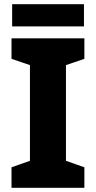

<svg xmlns="http://www.w3.org/2000/svg" viewBox="-20 -897 459 917"><path d="M383 0H35V-98L123 -129V-586L35 -616V-714H383V-616L295 -586V-129L383 -98ZM381 -877V-771H38V-877Z"/></svg>

Font: Noto Sans Canadian Aboriginal ExtraBold
Style: Regular
Weight: 800
Designer: Monotype Design Team, Typotheque's Kevin King
Foundry: Monotype Imaging Inc.
Version: Version 2.004; ttfautohint (v1.8.4.7-5d5b)